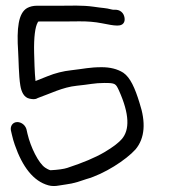

<svg xmlns="http://www.w3.org/2000/svg" viewBox="-20 -647 609 670"><path d="M376.4 -613C374.3 -613 371.9 -613.3 369 -614.1C346.5 -619.9 341.4 -618.2 307 -623.5C266.5 -629.3 225 -627 190.8 -627H108.8C96.1 -627 84.5 -624.3 74.6 -618.9C44 -601.2 37.9 -548.2 43.3 -467C45.2 -438.8 45.1 -383.6 51 -348.4C54.4 -327.9 62.8 -306.5 83.7 -302.6C94.1 -300.7 102.5 -299.2 111.5 -304.8C153.9 -319.6 198.6 -342.9 247.9 -347.8C291.1 -352 309.7 -357.5 344 -357.5C382.9 -357.5 383.9 -355.3 395.4 -330.5C432.1 -248.5 432.8 -193.9 405.1 -161.8C395.2 -150.2 376 -134.5 344 -115.7C312.7 -97.3 269.5 -79 214.7 -61.1C203.2 -57.3 182.6 -54.3 156.5 -53C155.5 -52.9 148.9 -54.5 137.7 -61.9C114.6 -77.2 86.9 -133.1 76 -179.8L72.2 -196.4L72 -197.1C66.2 -214.6 48.8 -223.3 35.3 -220.5C23.7 -218 15.5 -207 18 -192L18.1 -191.6L21.7 -176.2C24.3 -164.5 27.7 -152.7 31.7 -141.3C58.3 -64.8 96.5 -14.7 148.8 -0.3C160.4 2.9 172.5 2.9 185.2 0.5C228.1 -6.6 229.9 -4.1 281.5 -22.1C342.9 -39.1 420.2 -88.9 453.2 -126C485.9 -165.3 489.3 -220.6 466.9 -287.9C450.9 -340.4 434.4 -376.5 410.8 -392.8L410.5 -393L410.3 -393.2C389.3 -406.5 363.9 -412.5 334.8 -412.5C293 -412.5 272.7 -406.8 228.8 -401.9C200.2 -398.8 172.5 -391.8 145.9 -381C129.5 -374.4 116.2 -369.2 103.9 -364.3C100.6 -395.2 99.8 -438.4 99.1 -462.2C97.7 -517.7 102.9 -553.7 111.4 -568.2L111.9 -569.1L112.2 -570C112.6 -571.2 112.1 -572 118 -572H199.9C208.3 -572 227.1 -572.2 256.4 -572.5C284.8 -572.8 311.5 -570.6 335.5 -565.8C360.9 -560.7 376.4 -558 385.6 -558H391.6C398.7 -558 406.3 -559.9 410.9 -566C415.2 -571.6 415.6 -578.8 414.5 -585.5C413.3 -592.7 410.1 -600.5 403.1 -606.1C396.6 -611.4 389.1 -613 382.4 -613Z"/></svg>

Font: MewTooHand
Style: BdLta
Weight: 400
Designer: Mew Too, Robert Jablonski
Version: Version 0.77